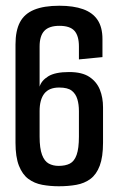

<svg xmlns="http://www.w3.org/2000/svg" viewBox="-20 -644 409 669"><path d="M185 5Q155 5 127.5 0Q100 -5 79 -20.5Q58 -36 46 -66.5Q34 -97 34 -147V-489Q34 -537 49.5 -566.5Q65 -596 99 -610Q133 -624 187 -624Q236 -624 269.5 -612Q303 -600 320 -574.5Q337 -549 337 -508V-445L255 -437V-482Q255 -519 239.5 -536.5Q224 -554 187 -554Q151 -554 134.5 -536.5Q118 -519 118 -482V-342Q124 -363 148 -378Q172 -393 221 -393Q266 -393 291.5 -376Q317 -359 328 -331.5Q339 -304 339 -270V-147Q339 -97 327.5 -66.5Q316 -36 295 -20.5Q274 -5 246 0Q218 5 185 5ZM184 -66Q208 -66 223.5 -74Q239 -82 247 -104.5Q255 -127 255 -168V-257Q255 -280 249.5 -298.5Q244 -317 230 -328Q216 -339 186 -339Q151 -339 134.5 -318Q118 -297 118 -257V-168Q118 -127 126.5 -104.5Q135 -82 150 -74Q165 -66 184 -66Z"/></svg>

Font: Smooch Sans Thin SemiBold
Style: Regular
Weight: 600
Version: Version 1.010